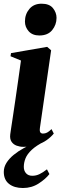

<svg xmlns="http://www.w3.org/2000/svg" viewBox="-26 -762 318 1012"><path d="M96.5 12Q79 12 61.8 5.8Q44.5 -0.5 34.8 -15Q25 -29.5 28 -54Q28.5 -59 32.2 -83.2Q36 -107.5 41.8 -146.5Q47.5 -185.5 54.8 -234Q62 -282.5 69.5 -336.2Q77 -390 84.5 -443L29.5 -465.5L32 -482L222.5 -515L243.5 -497L184.5 -88.5Q182 -70 186.8 -64Q191.5 -58 200.5 -58Q212 -58 222.2 -63.2Q232.5 -68.5 245.5 -81.5L257.5 -58Q242.5 -39.5 220 -23.5Q197.5 -7.5 166.8 2.2Q136 12 96.5 12ZM181.5 -575Q145 -575 125.2 -597.2Q105.5 -619.5 105.5 -648.5Q105.5 -687 128.8 -714.8Q152 -742.5 193 -742.5Q234.5 -742.5 253.2 -719Q272 -695.5 272 -668Q272 -631.5 249 -603.2Q226 -575 181.5 -575ZM95 229Q49 229 21.5 207.2Q-6 185.5 -6 144Q-6 119 8 96.5Q22 74 45.8 54.5Q69.5 35 99.8 18.5Q130 2 162 -11.5L175.5 -28L211 -18Q165.5 5 141.5 27.5Q117.5 50 108.5 72.5Q99.5 95 99.5 117.5Q99.5 138 111.2 151.2Q123 164.5 144.5 164.5Q164.5 164.5 182.8 155.5Q201 146.5 221.5 130.5L234.5 155.5Q214.5 181.5 177.8 205.2Q141 229 95 229Z"/></svg>

Font: Merriweather 144pt ExtraBold
Style: Italic
Weight: 800
Italic angle: -7.8°
Version: Version 2.101